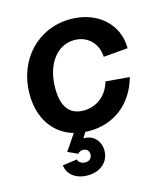

<svg xmlns="http://www.w3.org/2000/svg" viewBox="-109 -602 790 904"><g transform="rotate(-15 285.5 -150.0)"><path d="M268 16C391 16 484 -58 518 -180L402 -190C383 -124 332 -84 268 -84C200 -84 165 -129 165 -219C165 -335 224 -416 310 -416C374 -416 421 -371 424 -304L543 -314C543 -432 449 -516 318 -516C159 -516 41 -391 41 -224C41 -106 100 -21 195 6L142 84L190 106C197 98 206 94 216 94C233 94 245 106 245 123C245 141 232 154 212 154C195 154 181 145 176 130L106 140C110 185 151 216 207 216C270 216 313 178 313 123C313 76 281 42 235 42H232L249 15Z"/></g></svg>

Font: Uncut Sans Semibold Italic
Style: Regular
Weight: 600
Italic angle: -11°
Designer: Kasper Nordkvist
Foundry: UNCUT.wtf
Version: Version 1.304;Glyphs 3.2 (3246)